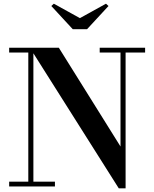

<svg xmlns="http://www.w3.org/2000/svg" viewBox="-20 -1008 834 1038"><path d="M160.5 -750V-26H277V0H29.5V-26H133V-724H29.5V-750ZM764.5 -750V-724H659V10H622L141.5 -750H298L631.5 -216V-724H519V-750ZM373.5 -850 257.5 -975.5 271 -988 412 -910 553 -988 566.5 -975.5 450.5 -850Z"/></svg>

Font: Bodoni Moda 9pt SemiBold
Style: Regular
Weight: 600
Designer: Owen Earl
Foundry: indestructible type
Version: Version 2.005